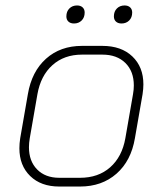

<svg xmlns="http://www.w3.org/2000/svg" viewBox="-20 -675 596 703"><path d="M51 -132Q51 -150 54 -169L82 -330Q96 -413 148.5 -460Q201 -507 280 -507H355Q424 -507 464.5 -468.5Q505 -430 505 -366Q505 -350 502 -330L474 -169Q460 -86 406.5 -39Q353 8 273 8H197Q130 8 90.5 -30.5Q51 -69 51 -132ZM273 -24Q340 -24 383.5 -62.5Q427 -101 439 -169L467 -330Q470 -347 470 -362Q470 -414 439 -444.5Q408 -475 355 -475H280Q215 -475 172 -436.5Q129 -398 117 -330L89 -169Q86 -151 86 -136Q86 -85 116 -54.5Q146 -24 197 -24ZM223 -615Q223 -633 234 -644Q245 -655 262 -655Q275 -655 282.5 -648Q290 -641 290 -629Q290 -611 279 -600Q268 -589 251 -589Q238 -589 230.5 -596Q223 -603 223 -615ZM397 -615Q397 -633 408 -644Q419 -655 436 -655Q449 -655 456.5 -648Q464 -641 464 -629Q464 -611 453 -600Q442 -589 425 -589Q412 -589 404.5 -596Q397 -603 397 -615Z"/></svg>

Font: Bai Jamjuree ExtraLight
Style: Italic
Weight: 275
Italic angle: -10°
Version: Version 1.000; ttfautohint (v1.6)